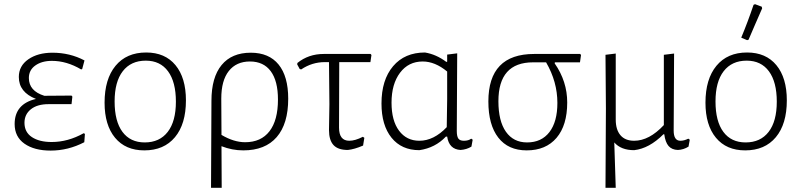

<svg xmlns="http://www.w3.org/2000/svg" viewBox="-20 -713 3829 918"><path d="M222 7Q144 7 97 -26Q50 -59 50 -120Q50 -216 152 -240Q70 -272 70 -345Q70 -398 115.5 -429.5Q161 -461 231 -461Q314 -461 384 -424L373 -383L368 -381Q299 -422 228 -422Q180 -422 149 -400Q118 -378 118 -340Q118 -278 192 -255L322 -256L326 -251L322 -215H212Q158 -215 127.5 -190.5Q97 -166 97 -126Q97 -81 132.5 -57.5Q168 -34 227 -34Q305 -34 380 -76L386 -73L383 -33Q306 7 222 7Z M679 -462Q769 -462 819 -401.5Q869 -341 869 -233Q869 -120 816.5 -57Q764 6 670 6Q580 6 530 -54.5Q480 -115 480 -222Q480 -335 532.5 -398.5Q585 -462 679 -462ZM677 -423Q606 -423 567 -372.5Q528 -322 528 -228Q528 -133 565.5 -82.5Q603 -32 672 -32Q743 -32 782 -82.5Q821 -133 821 -227Q821 -321 783.5 -372Q746 -423 677 -423Z M989 185 991 -231Q991 -343 1039.5 -402Q1088 -461 1179 -461Q1266 -461 1312 -404.5Q1358 -348 1358 -241Q1358 -121 1303 -57.5Q1248 6 1143 6Q1090 6 1039 -14L1040 185ZM1038 -242 1039 -68Q1098 -33 1152 -33Q1228 -33 1268.5 -85.5Q1309 -138 1309 -237Q1309 -326 1274.5 -372.5Q1240 -419 1175 -419Q1110 -419 1074 -373.5Q1038 -328 1038 -242Z M1643 4Q1596 4 1574.5 -19.5Q1553 -43 1553 -91L1555 -215L1553 -416H1533Q1472 -416 1420 -381L1413 -383L1401 -405L1402 -412Q1455 -455 1528 -455H1752L1756 -450L1751 -416H1602L1601 -103Q1601 -40 1650 -40Q1678 -40 1715 -59L1722 -54L1716 -17Q1674 1 1643 4Z M1985 5Q1900 5 1852 -54.5Q1804 -114 1804 -218Q1804 -331 1859.5 -396.5Q1915 -462 2012 -462Q2066 -453 2114 -417L2118 -418V-452L2166 -458L2164 -87Q2164 -61 2171.5 -50.5Q2179 -40 2198 -40Q2220 -40 2233 -50L2240 -45L2234 -12Q2211 2 2182 4Q2127 1 2118 -60H2112Q2061 -6 1985 5ZM1852 -222Q1852 -136 1888 -88Q1924 -40 1985 -40Q2054 -40 2116 -105L2118 -239V-371Q2060 -419 2001 -419Q1933 -419 1892.5 -365Q1852 -311 1852 -222Z M2498 6Q2410 6 2362.5 -55Q2315 -116 2315 -228Q2315 -455 2534 -455H2754L2758 -450L2753 -415H2633L2632 -410Q2692 -324 2692 -223Q2692 -114 2641 -54Q2590 6 2498 6ZM2500 -32Q2569 -32 2607 -81.5Q2645 -131 2645 -221Q2645 -322 2591 -415H2529Q2363 -415 2363 -229Q2363 -134 2399 -83Q2435 -32 2500 -32Z M2875 185 2877 -195 2875 -451 2924 -457V-141Q2924 -93 2946.5 -66.5Q2969 -40 3012 -40Q3084 -40 3154 -115V-451L3203 -457L3201 -89Q3201 -40 3233 -40Q3251 -40 3271 -50L3278 -45L3272 -12Q3248 3 3221 4Q3192 3 3176.5 -15Q3161 -33 3156 -71H3152Q3084 -3 3012 5Q2949 5 2917 -32L2924 185Z M3583 -690 3590 -693 3622 -681 3624 -673Q3611 -643 3588 -590.5Q3565 -538 3559 -523L3552 -521L3524 -533Q3555 -607 3583 -690ZM3552 -462Q3642 -462 3692 -401.5Q3742 -341 3742 -233Q3742 -120 3689.5 -57Q3637 6 3543 6Q3453 6 3403 -54.5Q3353 -115 3353 -222Q3353 -335 3405.5 -398.5Q3458 -462 3552 -462ZM3550 -423Q3479 -423 3440 -372.5Q3401 -322 3401 -228Q3401 -133 3438.5 -82.5Q3476 -32 3545 -32Q3616 -32 3655 -82.5Q3694 -133 3694 -227Q3694 -321 3656.5 -372Q3619 -423 3550 -423Z"/></svg>

Font: Alegreya Sans Light
Style: Regular
Weight: 300
Designer: Juan Pablo del Peral
Foundry: Huerta Tipografica
Version: Version 2.007